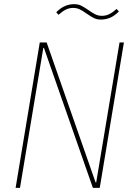

<svg xmlns="http://www.w3.org/2000/svg" viewBox="-20 -902 640 922"><path d="M191 -672H188L76 0H55L171 -698H204L439 -26H442L554 -698H575L459 0H426ZM465 -808Q446 -808 431.5 -815Q417 -822 394 -838Q376 -851 362 -857.5Q348 -864 331 -864Q313 -864 296.5 -856Q280 -848 261 -831L250 -843Q272 -865 293 -873.5Q314 -882 336 -882Q355 -882 369.5 -875Q384 -868 407 -852Q425 -839 439 -832.5Q453 -826 470 -826Q488 -826 504.5 -834Q521 -842 540 -859L551 -847Q529 -825 508 -816.5Q487 -808 465 -808Z"/></svg>

Font: IBM Plex Mono Thin
Style: Italic
Weight: 100
Italic angle: -9°
Monospace: yes
Designer: Mike Abbink, Paul van der Laan, Pieter van Rosmalen
Foundry: Bold Monday
Version: Version 2.3